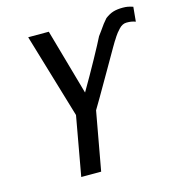

<svg xmlns="http://www.w3.org/2000/svg" viewBox="-110 -840 865 936"><g transform="rotate(-15 322.5 -372.5)"><path d="M593 -670Q572 -670 554.5 -651.2Q537 -632.5 528 -618.2Q519 -604 517.5 -601.5Q518.5 -606 441 -470.5Q350 -312.5 339 -295.5L285.5 0H185L238.5 -298.5L111.5 -725H215.5L309.5 -393Q353 -467 392.2 -538.5Q431.5 -610 446.5 -640.5L463 -663Q485.5 -696.5 504 -716.5Q525 -732.5 545 -738.8Q565 -745 594 -745Q608 -745 619 -743Q630 -741 645 -736L638 -662.5Q626 -667 616 -668.5Q606 -670 593 -670Z"/></g></svg>

Font: JuliaMono MediumItalic
Style: Regular
Weight: 500
Italic angle: -9°
Monospace: yes
Designer: cormullion
Foundry: corm
Version: Version 0.049; ttfautohint (v1.8.4)